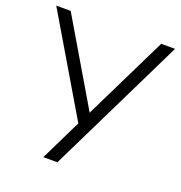

<svg xmlns="http://www.w3.org/2000/svg" viewBox="-130 -830 884 940"><g transform="rotate(20 312.0 -359.5)"><path d="M198.2 0 302.7 -213.9 3.9 -718.8H79.1L336.9 -282.2L550.8 -718.8H623L271.5 0Z"/></g></svg>

Font: Min Sans Light
Style: Regular
Weight: 300
Designer: Jinseong-Kim, NotoSansCJK, Nunito
Foundry: Jinseong-Kim
Version: Version 1.400;Glyphs 3.1.2 (3151)